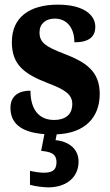

<svg xmlns="http://www.w3.org/2000/svg" viewBox="-20 -568 473 826"><path d="M188 238C263 238 318 197 318 127C318 73 276 40 219 35L224 10C346 5 409 -63 409 -164C409 -262 349 -301 255 -337C174 -368 150 -386 150 -429C150 -466 177 -488 216 -488C264 -488 300 -452 300 -386C362 -386 390 -409 390 -453C390 -501 344 -548 229 -548C110 -548 31 -496 31 -387C31 -291 82 -250 187 -210C260 -182 291 -162 291 -120C291 -82 269 -52 212 -52C151 -52 111 -93 111 -178C64 -178 25 -158 25 -104C25 -44 62 1 171 9L157 81C195 85 223 91 223 130C223 166 202 175 168 175C153 175 131 172 109 167V227C131 234 171 238 188 238Z"/></svg>

Font: Noto Serif Devanagari Condensed ExtraBold
Style: Regular
Weight: 800
Width: 3
Designer: Universal Thirst, Indian Type Foundry and the Monotype Design Team
Foundry: Monotype Imaging Inc.
Version: Version 2.004